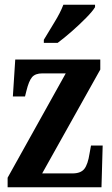

<svg xmlns="http://www.w3.org/2000/svg" viewBox="-20 -786 472 806"><path d="M12 0V-40L256 -478H158Q128 -478 114.5 -462Q101 -446 91 -405L85 -381H34L44 -536H401V-494L157 -58H284Q319 -58 334 -77Q349 -96 356 -142L362 -175H411L406 0ZM164 -619Q184 -653 208.5 -692.5Q233 -732 246 -766H379V-756Q369 -739 341.5 -711Q314 -683 281.5 -654.5Q249 -626 222 -606H164Z"/></svg>

Font: Noto Serif Thai ExtraCondensed
Style: Bold
Weight: 700
Width: 2
Designer: Monotype Design Team
Foundry: Monotype Imaging Inc.
Version: Version 2.002; ttfautohint (v1.8.4.7-5d5b)